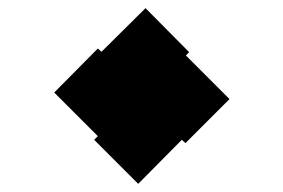

<svg xmlns="http://www.w3.org/2000/svg" viewBox="-20 -491 695 471"><path d="M319 -40 211 -148 220 -157 113 -264 220 -372 229 -364 337 -471 444 -363 436 -355 543 -248 435 -140 426 -148Z"/></svg>

Font: Archivo SemiExpanded ExtraLight
Style: Regular
Weight: 250
Width: 6
Designer: Hector Gatti
Foundry: Omnibus-Type
Version: Version 2.001